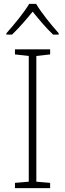

<svg xmlns="http://www.w3.org/2000/svg" viewBox="-20 -968 334 988"><path d="M166 -948H130C106 -906 50 -838 13 -797V-790H42C78 -824 118 -871 148 -908C178 -871 217 -824 253 -790H282V-797C245 -838 190 -906 166 -948ZM238 0V-27L167 -33V-680L238 -688V-714H57V-688L128 -680V-33L57 -27V0Z"/></svg>

Font: Noto Sans Sinhala ExtraLight
Style: Regular
Weight: 200
Designer: Jelle Bosma - Monotype Design Team
Foundry: Monotype Imaging Inc.
Version: Version 2.006